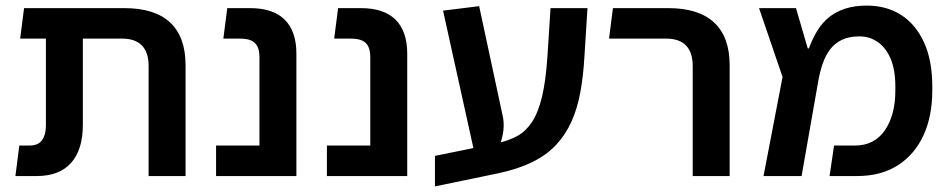

<svg xmlns="http://www.w3.org/2000/svg" viewBox="-20 -629 3382 686"><path d="M511 0V-393Q511 -442 487 -466.5Q463 -491 417 -491H144V-600H424Q533 -600 588 -548.5Q643 -497 643 -396V0ZM35 0 49 -109H85Q106 -109 118.5 -117Q131 -125 137.5 -141.5Q144 -158 144 -182V-573H276V-183Q276 -94 234 -47Q192 0 111 0ZM52 -491 66 -600H216V-491Z M907 0V-424Q907 -449 899.5 -463.5Q892 -478 877 -484.5Q862 -491 838 -491H778L792 -600H873Q956 -600 997.5 -558.5Q1039 -517 1039 -437V0ZM752 0V-109H970V0Z M1303 0V-424Q1303 -449 1295.5 -463.5Q1288 -478 1273 -484.5Q1258 -491 1234 -491H1174L1188 -600H1269Q1352 -600 1393.5 -558.5Q1435 -517 1435 -437V0ZM1148 0V-109H1366V0Z M1534 37V-72L1760 -118Q1799 -127 1829 -143.5Q1859 -160 1881 -193.5Q1903 -227 1916.5 -283Q1930 -339 1936 -428L1947 -600H2079L2068 -425Q2064 -357 2053.5 -299.5Q2043 -242 2022 -195Q2001 -148 1967 -111.5Q1933 -75 1882 -50Q1831 -25 1761 -10ZM1682 -52 1563 -591 1692 -607 1775 -220Q1782 -192 1778.5 -162.5Q1775 -133 1763 -104.5Q1751 -76 1731 -52Z M2455 0V-393Q2455 -442 2431 -466.5Q2407 -491 2361 -491H2156L2170 -600H2368Q2476 -600 2531.5 -548.5Q2587 -497 2587 -396V0Z M2708 0 2776 -354 2692 -600H2824L2866 -456H2870Q2883 -491 2900 -519Q2917 -547 2941.5 -567Q2966 -587 2999.5 -598Q3033 -609 3077 -609Q3147 -609 3199 -576Q3251 -543 3281 -478.5Q3311 -414 3311 -319V-306Q3311 -214 3279.5 -145.5Q3248 -77 3188 -38.5Q3128 0 3042 0H2944L2960 -109H3035Q3104 -109 3141.5 -163.5Q3179 -218 3179 -306V-319Q3179 -380 3162 -419.5Q3145 -459 3116 -479Q3087 -499 3051 -499Q3013 -499 2987.5 -486.5Q2962 -474 2945.5 -452Q2929 -430 2919 -400.5Q2909 -371 2903 -336L2844 0Z"/></svg>

Font: Noto Sans Hebrew Thin SemiBold
Style: Regular
Weight: 600
Version: Version 3.001